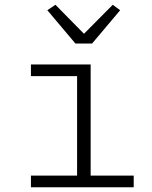

<svg xmlns="http://www.w3.org/2000/svg" viewBox="-20 -787 640 807"><path d="M110 -49H304V-467H110V-516H361V-49H542V0H110ZM297 -604 179 -744 213 -767 333 -645 454 -767 485 -744 367 -604Z"/></svg>

Font: IBM Plex Mono Light
Style: Regular
Weight: 300
Monospace: yes
Designer: Mike Abbink, Paul van der Laan, Pieter van Rosmalen
Foundry: Bold Monday
Version: Version 2.3